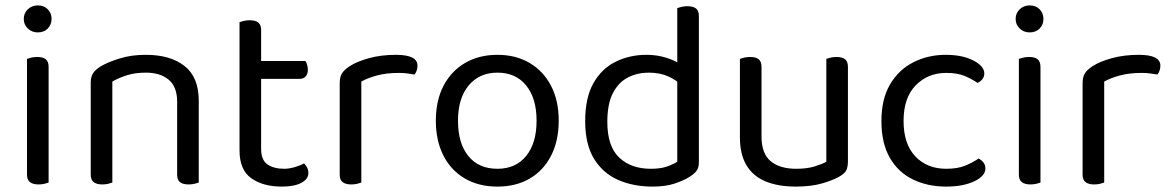

<svg xmlns="http://www.w3.org/2000/svg" viewBox="-20 -678 4336 711"><path d="M68 -608Q68 -629 83 -643.5Q98 -658 120 -658Q143 -658 157 -643.5Q171 -629 171 -608Q171 -587 157 -572.5Q143 -558 120 -558Q98 -558 83 -572.5Q68 -587 68 -608ZM80 -264H160V-2Q155 0 145 2.5Q135 5 123 5Q102 5 91 -3.5Q80 -12 80 -31ZM160 -225H80V-460Q85 -462 95.5 -464.5Q106 -467 118 -467Q139 -467 149.5 -458.5Q160 -450 160 -430Z M716 -305V-203H636V-301Q636 -357 604.5 -383Q573 -409 520 -409Q480 -409 449 -399Q418 -389 396 -376V-203H316V-372Q316 -393 324.5 -406.5Q333 -420 354 -433Q380 -448 423 -461.5Q466 -475 520 -475Q611 -475 663.5 -433.5Q716 -392 716 -305ZM316 -258H396V-2Q391 0 381 2.5Q371 5 359 5Q338 5 327 -3.5Q316 -12 316 -31ZM636 -258H716V-2Q711 0 700.5 2.5Q690 5 679 5Q657 5 646.5 -3.5Q636 -12 636 -31Z M867 -264H947V-126Q947 -86 970 -69.5Q993 -53 1033 -53Q1050 -53 1071 -59Q1092 -65 1106 -73Q1112 -67 1117 -58Q1122 -49 1122 -37Q1122 -15 1096 -1Q1070 13 1024 13Q954 13 910.5 -18Q867 -49 867 -121ZM908 -386V-452H1111Q1114 -448 1117 -439Q1120 -430 1120 -420Q1120 -404 1112 -395Q1104 -386 1090 -386ZM947 -234H867V-596Q872 -598 882.5 -600.5Q893 -603 905 -603Q926 -603 936.5 -594.5Q947 -586 947 -567Z M1318 -376V-218H1238V-370Q1238 -393 1246.5 -406.5Q1255 -420 1275 -433Q1301 -450 1346 -462.5Q1391 -475 1446 -475Q1526 -475 1526 -435Q1526 -425 1523 -416.5Q1520 -408 1515 -402Q1505 -404 1489 -406Q1473 -408 1457 -408Q1411 -408 1376 -398.5Q1341 -389 1318 -376ZM1238 -264 1318 -252V-2Q1313 0 1303 2.5Q1293 5 1281 5Q1260 5 1249 -3.5Q1238 -12 1238 -31Z M2049 -231Q2049 -157 2021 -102Q1993 -47 1942 -17Q1891 13 1822 13Q1753 13 1701.5 -17Q1650 -47 1622 -102Q1594 -157 1594 -231Q1594 -306 1622.5 -360.5Q1651 -415 1702.5 -445Q1754 -475 1822 -475Q1890 -475 1941 -445Q1992 -415 2020.5 -360.5Q2049 -306 2049 -231ZM1822 -409Q1755 -409 1715.5 -361.5Q1676 -314 1676 -231Q1676 -147 1714.5 -100Q1753 -53 1822 -53Q1890 -53 1928.5 -100.5Q1967 -148 1967 -231Q1967 -314 1928.5 -361.5Q1890 -409 1822 -409Z M2488 -79V-415L2568 -416V-76Q2568 -57 2559.5 -45.5Q2551 -34 2533 -23Q2513 -10 2479 1.5Q2445 13 2397 13Q2325 13 2268.5 -12Q2212 -37 2179.5 -90.5Q2147 -144 2147 -229Q2147 -316 2177.5 -370Q2208 -424 2260 -449.5Q2312 -475 2374 -475Q2413 -475 2448 -464Q2483 -453 2503 -437V-363Q2484 -382 2453.5 -395.5Q2423 -409 2382 -409Q2341 -409 2306 -391.5Q2271 -374 2250 -334Q2229 -294 2229 -227Q2229 -136 2273 -94.5Q2317 -53 2390 -53Q2425 -53 2447.5 -60.5Q2470 -68 2488 -79ZM2568 -396 2488 -395V-648Q2493 -650 2503.5 -652.5Q2514 -655 2525 -655Q2547 -655 2557.5 -646.5Q2568 -638 2568 -619Z M2720 -169V-260H2800V-173Q2800 -109 2834 -81Q2868 -53 2928 -53Q2968 -53 2996 -61.5Q3024 -70 3040 -79V-260H3120V-82Q3120 -61 3114.5 -48.5Q3109 -36 3088 -24Q3066 -11 3025 1Q2984 13 2927 13Q2861 13 2814.5 -6.5Q2768 -26 2744 -66.5Q2720 -107 2720 -169ZM3120 -208H3040V-460Q3045 -462 3055.5 -464.5Q3066 -467 3077 -467Q3099 -467 3109.5 -458.5Q3120 -450 3120 -430ZM2800 -208H2720V-460Q2725 -462 2735.5 -464.5Q2746 -467 2758 -467Q2779 -467 2789.5 -458.5Q2800 -450 2800 -430Z M3484 -408Q3416 -408 3371 -362Q3326 -316 3326 -230Q3326 -145 3369.5 -99Q3413 -53 3484 -53Q3526 -53 3554 -64.5Q3582 -76 3604 -91Q3615 -85 3622 -76Q3629 -67 3629 -54Q3629 -26 3587.5 -6.5Q3546 13 3484 13Q3415 13 3360.5 -13.5Q3306 -40 3275 -94Q3244 -148 3244 -230Q3244 -311 3276 -365.5Q3308 -420 3362.5 -447.5Q3417 -475 3482 -475Q3544 -475 3584.5 -454Q3625 -433 3625 -406Q3625 -394 3618 -385Q3611 -376 3600 -371Q3578 -386 3551.5 -397Q3525 -408 3484 -408Z M3741 -608Q3741 -629 3756 -643.5Q3771 -658 3793 -658Q3816 -658 3830 -643.5Q3844 -629 3844 -608Q3844 -587 3830 -572.5Q3816 -558 3793 -558Q3771 -558 3756 -572.5Q3741 -587 3741 -608ZM3753 -264H3833V-2Q3828 0 3818 2.5Q3808 5 3796 5Q3775 5 3764 -3.5Q3753 -12 3753 -31ZM3833 -225H3753V-460Q3758 -462 3768.5 -464.5Q3779 -467 3791 -467Q3812 -467 3822.5 -458.5Q3833 -450 3833 -430Z M4069 -376V-218H3989V-370Q3989 -393 3997.5 -406.5Q4006 -420 4026 -433Q4052 -450 4097 -462.5Q4142 -475 4197 -475Q4277 -475 4277 -435Q4277 -425 4274 -416.5Q4271 -408 4266 -402Q4256 -404 4240 -406Q4224 -408 4208 -408Q4162 -408 4127 -398.5Q4092 -389 4069 -376ZM3989 -264 4069 -252V-2Q4064 0 4054 2.5Q4044 5 4032 5Q4011 5 4000 -3.5Q3989 -12 3989 -31Z"/></svg>

Font: Baloo Bhaijaan 2
Style: Regular
Weight: 400
Designer: Sanskriti Dholi, Noopur Datye and Ek Type
Foundry: Ek Type
Version: Version 1.701